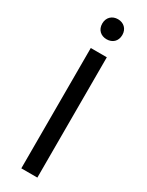

<svg xmlns="http://www.w3.org/2000/svg" viewBox="-238 -958 764 995"><g transform="rotate(30 144.0 -460.0)"><path d="M144 -800C178 -800 204 -822 204 -860C204 -897 178 -920 144 -920C110 -920 84 -897 84 -860C84 -822 110 -800 144 -800ZM96 -720V0H192V-720Z"/></g></svg>

Font: Kufam Arabic Latin Roman Normal
Style: Regular
Weight: 400
Designer: Wael Morcos & Artur Schmal
Version: Version 1.200;PS 001.200;hotconv 1.0.88;makeotf.lib2.5.64775